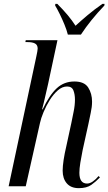

<svg xmlns="http://www.w3.org/2000/svg" viewBox="-20 -969 564 999"><path d="M390 10Q349 10 327.5 -15Q306 -40 306 -81Q306 -104 311 -137Q316 -170 325 -208L351 -328Q356 -354 363 -387.5Q370 -421 370 -451Q370 -478 362 -498.5Q354 -519 329 -519Q304 -519 281 -499Q258 -479 239 -448.5Q220 -418 206.5 -385.5Q193 -353 188 -329L114 0H25L169 -675Q172 -690 174 -700Q176 -710 176 -716Q176 -735 162.5 -742.5Q149 -750 123 -750H112L114 -760H279L230 -531Q226 -513 220 -487.5Q214 -462 208.5 -437.5Q203 -413 199 -400H202Q237 -474 275 -509.5Q313 -545 367 -545Q419 -545 439 -513.5Q459 -482 459 -440Q459 -413 452 -381.5Q445 -350 440 -324L410 -188Q403 -154 398 -122.5Q393 -91 393 -70Q393 -14 433 -14Q447 -14 462.5 -24.5Q478 -35 493 -53L500 -46Q479 -24 455 -7Q431 10 390 10ZM333 -789Q327 -813 315.5 -841Q304 -869 291 -895.5Q278 -922 267 -940L268 -949H278Q309 -918 332 -890.5Q355 -863 373 -835Q400 -860 435 -889.5Q470 -919 513 -949H524L523 -940Q451 -865 401 -789Z"/></svg>

Font: Noto Serif Display Condensed
Style: Italic
Weight: 400
Width: 3
Italic angle: -12°
Designer: Monotype Design Team
Foundry: Monotype Imaging Inc.
Version: Version 2.009